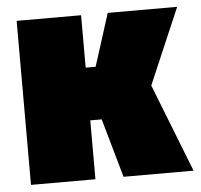

<svg xmlns="http://www.w3.org/2000/svg" viewBox="-45 -607 685 653"><g transform="rotate(-5 297.5 -280.0)"><path d="M35 0V-560H255V-381H289L346 -560H583L472 -301L590 0H351L294 -201H255V0Z"/></g></svg>

Font: Tektur SemiCondensed Black
Style: Regular
Weight: 900
Width: 4
Designer: Adam Jagosz
Foundry: Adam Jagosz
Version: Version 1.005;gftools[0.9.30]